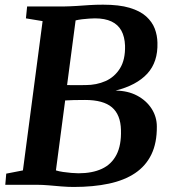

<svg xmlns="http://www.w3.org/2000/svg" viewBox="-20 -770 710 800"><path d="M287 9Q263.5 9 236.2 6.8Q209 4.5 182.8 2.2Q156.5 0 136 0H2L6 -46.5L75.5 -60L157.5 -682L88 -693.5L93 -743H244Q273.5 -743.5 299.5 -745.2Q325.5 -747 352.2 -748.8Q379 -750.5 409.5 -750.5Q476.5 -750.5 520 -737.5Q563.5 -724.5 588.8 -701.8Q614 -679 624.8 -650.8Q635.5 -622.5 636 -592Q638.5 -512 593.8 -463.2Q549 -414.5 461.5 -392.5Q513 -392 551.5 -371.5Q590 -351 611.8 -317Q633.5 -283 633.5 -242.5Q634 -174.5 610.8 -126.5Q587.5 -78.5 542.8 -48.5Q498 -18.5 433.5 -4.8Q369 9 287 9ZM307 -48Q364 -48 404.2 -66.5Q444.5 -85 465.2 -125Q486 -165 484 -228.5Q482.5 -292 446.5 -322.8Q410.5 -353.5 334.5 -353.5Q305.5 -353.5 287.2 -353Q269 -352.5 251.5 -351.5L213 -60Q225.5 -56 242.8 -53.5Q260 -51 277.5 -49.5Q295 -48 307 -48ZM259.5 -415.5Q280 -415 298.8 -415.2Q317.5 -415.5 336.5 -415.5Q382 -415.5 419.8 -432.2Q457.5 -449 480 -485.2Q502.5 -521.5 501 -580Q499.5 -617 485.8 -642.2Q472 -667.5 444.5 -680.5Q417 -693.5 375.5 -693.5Q366 -693.5 351.8 -692.5Q337.5 -691.5 322.5 -689.8Q307.5 -688 295 -685Z"/></svg>

Font: Merriweather Light 18pt
Style: Bold Italic
Weight: 700
Italic angle: -7.8°
Version: Version 2.101